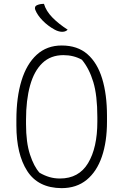

<svg xmlns="http://www.w3.org/2000/svg" viewBox="-20 -956 640 996"><path d="M300 -720Q382 -720 433.5 -675Q485 -630 510 -548Q535 -466 535 -355V-325Q535 -221 508.5 -143.5Q482 -66 429.5 -23Q377 20 299 20Q178 19 121.5 -68.5Q65 -156 65 -305V-335Q65 -451 91.5 -537.5Q118 -624 170.5 -672Q223 -720 300 -720ZM115 -312Q115 -217 135.5 -154.5Q156 -92 185 -60Q211 -45 236.5 -37.5Q262 -30 291 -30Q389 -30 437 -110Q485 -190 485 -325V-348Q485 -461 464 -530.5Q443 -600 405 -646Q362 -670 309 -670Q243 -670 200 -629Q157 -588 136 -512.5Q115 -437 115 -335ZM208 -936Q219 -899 251 -866Q283 -833 331 -802Q324 -795 316.5 -793Q309 -791 302 -791Q295 -791 285 -793.5Q275 -796 264 -802Q229 -821 201.5 -849Q174 -877 163 -905Q160 -912 162 -919Q164 -926 174 -930Q188 -936 208 -936Z"/></svg>

Font: Recursive Mn Csl St Lt
Style: Regular
Weight: 300
Monospace: yes
Version: Version 1.079;hotconv 1.0.112;makeotfexe 2.5.65598; ttfautoh